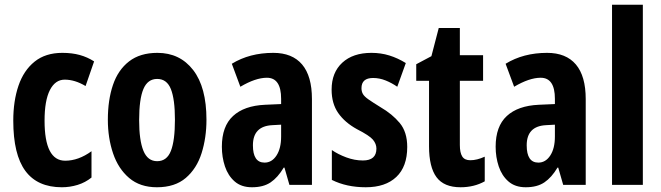

<svg xmlns="http://www.w3.org/2000/svg" viewBox="-20 -780 2788 810"><path d="M241 10Q138 10 87 -59Q36 -128 36 -271Q36 -354 58 -418.5Q80 -483 126 -520Q172 -557 243 -557Q284 -557 316.5 -548Q349 -539 377 -521L341 -417Q296 -444 253 -444Q213 -444 190.5 -400Q168 -356 168 -271Q168 -102 255 -102Q311 -102 366 -142V-31Q340 -10 307.5 0Q275 10 241 10Z M851 -275Q851 -199 830.5 -134Q810 -69 764 -29.5Q718 10 642 10Q571 10 525 -29Q479 -68 457 -133Q435 -198 435 -275Q435 -358 456.5 -421.5Q478 -485 524.5 -521Q571 -557 644 -557Q739 -557 795 -484.5Q851 -412 851 -275ZM567 -273Q567 -188 585 -144Q603 -100 643 -100Q684 -100 701 -143.5Q718 -187 718 -275Q718 -361 701 -404Q684 -447 643 -447Q603 -447 585 -404.5Q567 -362 567 -273Z M1133 -557Q1213 -557 1254.5 -508Q1296 -459 1296 -362V0H1201L1180 -73H1177Q1152 -31 1121.5 -10.5Q1091 10 1043 10Q998 10 970 -14.5Q942 -39 929 -78Q916 -117 916 -161Q916 -247 963 -290.5Q1010 -334 1098 -338L1166 -341V-363Q1166 -452 1106 -452Q1058 -452 994 -414L958 -511Q1033 -557 1133 -557ZM1129 -252Q1047 -248 1047 -167Q1047 -94 1096 -94Q1127 -94 1146.5 -124Q1166 -154 1166 -204V-254Z M1698 -160Q1698 -77 1652 -33.5Q1606 10 1523 10Q1442 10 1380 -21V-147Q1406 -129 1441 -116Q1476 -103 1511 -103Q1568 -103 1568 -153Q1568 -173 1553.5 -190.5Q1539 -208 1486 -235Q1435 -263 1407 -303Q1379 -343 1379 -402Q1379 -474 1424 -515.5Q1469 -557 1547 -557Q1587 -557 1622.5 -546Q1658 -535 1692 -514L1656 -414Q1633 -430 1607 -440.5Q1581 -451 1554 -451Q1505 -451 1505 -408Q1505 -394 1511 -383.5Q1517 -373 1534 -361Q1551 -349 1585 -328Q1635 -299 1666.5 -261Q1698 -223 1698 -160Z M1964 -104Q1992 -104 2025 -119V-15Q1980 10 1923 10Q1853 10 1821.5 -32.5Q1790 -75 1790 -163V-439H1736V-509L1800 -543L1831 -662H1920V-547H2018V-439H1920V-168Q1920 -136 1930 -120Q1940 -104 1964 -104Z M2288 -557Q2368 -557 2409.5 -508Q2451 -459 2451 -362V0H2356L2335 -73H2332Q2307 -31 2276.5 -10.5Q2246 10 2198 10Q2153 10 2125 -14.5Q2097 -39 2084 -78Q2071 -117 2071 -161Q2071 -247 2118 -290.5Q2165 -334 2253 -338L2321 -341V-363Q2321 -452 2261 -452Q2213 -452 2149 -414L2113 -511Q2188 -557 2288 -557ZM2284 -252Q2202 -248 2202 -167Q2202 -94 2251 -94Q2282 -94 2301.5 -124Q2321 -154 2321 -204V-254Z M2692 0H2562V-760H2692Z"/></svg>

Font: Noto Sans Armenian ExtraCondensed
Style: Bold
Weight: 700
Width: 2
Designer: Monotype Design Team
Foundry: Monotype Imaging Inc.
Version: Version 2.008; ttfautohint (v1.8.4.7-5d5b)